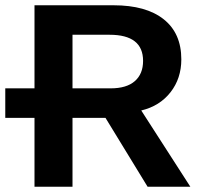

<svg xmlns="http://www.w3.org/2000/svg" viewBox="-20 -708 762 728"><path d="M539.6 0 379.9 -261.2H254.9V0H110.8V-261.2H0V-373H110.8V-688H410.6Q533.7 -688 600.6 -635Q667.5 -582 667.5 -482.9Q667.5 -410.6 626.5 -358.2Q585.4 -305.7 515.6 -289.1L701.7 0ZM522.5 -477.1Q522.5 -576.2 395.5 -576.2H254.9V-373H399.4Q460 -373 491.2 -400.4Q522.5 -427.7 522.5 -477.1Z"/></svg>

Font: Arial
Style: Bold
Weight: 700
Designer: Steve Matteson
Foundry: Ascender Corporation
Version: Version 2.00.3